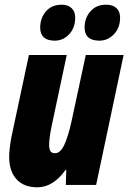

<svg xmlns="http://www.w3.org/2000/svg" viewBox="-20 -787 546 817"><path d="M19 -120Q19 -149 28 -201L103 -553H264L199 -247Q189 -197 189 -170Q189 -153 194.5 -144Q200 -135 214 -135Q237 -135 253.5 -170.5Q270 -206 284 -269L345 -553H506L389 0H260L262 -64H259Q206 10 139 10Q81 10 50 -24.5Q19 -59 19 -120ZM151 -670Q151 -710 175.5 -738.5Q200 -767 243 -767Q269 -767 284.5 -752.5Q300 -738 300 -712Q300 -669 274.5 -641.5Q249 -614 213 -614Q151 -614 151 -670ZM340 -670Q340 -710 364.5 -738.5Q389 -767 432 -767Q460 -767 475.5 -752.5Q491 -738 491 -712Q491 -669 465 -641.5Q439 -614 403 -614Q340 -614 340 -670Z"/></svg>

Font: Noto Sans UI CondBlack
Style: Italic
Weight: 900
Width: 3
Italic angle: -12°
Designer: Monotype Design Team
Foundry: Monotype Imaging Inc.
Version: Version 1.001